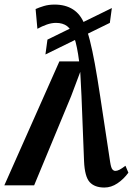

<svg xmlns="http://www.w3.org/2000/svg" viewBox="-52 -830 596 860"><path d="M415.5 10Q372 10 349.8 -14.2Q327.5 -38.5 324.5 -108L313 -400.5L307.5 -508L266.5 -399L101 0H-32.5L214 -555H302.5Q293.5 -624 280.8 -661.2Q268 -698.5 248.5 -713Q229 -727.5 199 -727.5Q179 -727.5 157.5 -720Q136 -712.5 115.5 -701L107.5 -789.5Q123 -796.5 144.5 -803Q166 -809.5 192.5 -809.5Q241 -809.5 274.8 -788Q308.5 -766.5 325.5 -723.5Q339.5 -692.5 350.5 -649.2Q361.5 -606 372.8 -544.5Q384 -483 397 -397L441.5 -103.5Q445.5 -78 451.5 -71.2Q457.5 -64.5 464.5 -64.5Q473 -64.5 483.2 -69.8Q493.5 -75 510 -87.5L523 -56.5Q502 -27.5 474 -8.8Q446 10 415.5 10ZM151.5 -586 160.5 -652.5 449 -794 440 -727.5Z"/></svg>

Font: Merriweather
Style: Bold Italic
Weight: 700
Italic angle: -7.8°
Version: Version 2.101